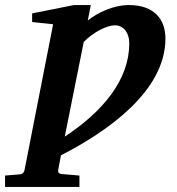

<svg xmlns="http://www.w3.org/2000/svg" viewBox="-116 -520 700 759"><path d="M198 174 129 168C115 167 113 160 114 152L125 94C308 0 538 -159 538 -368C538 -442 495 -500 394 -500C332 -500 270 -470 231 -439L243 -500H176L11 -467V-433L94 -424L-19 152C-21 161 -26 168 -36 169L-96 174V219H198ZM215 -354C254 -394 307 -420 339 -420C368 -420 395 -395 395 -348C395 -205 291 -79 140 20Z"/></svg>

Font: Veleka
Style: Bold Italic
Weight: 700
Italic angle: -12°
Designer: Stefan Peev, Context Ltd, 2016; SIL International, 1997-2014.
Foundry: Stefan Peev, Context Ltd, 2016
Version: Version 5.000